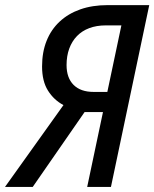

<svg xmlns="http://www.w3.org/2000/svg" viewBox="-69 -734 606 754"><path d="M-49.3 0 180.2 -321.3Q142.6 -341.3 119.4 -378.2Q96.2 -415 96.2 -473.1Q96.2 -529.3 114 -573.7Q131.8 -618.2 165.5 -649.4Q199.2 -680.7 246.6 -697.3Q293.9 -713.9 354 -713.9H517.1L366.7 0H273.4L335.4 -293.9H263.2L59.6 0ZM298.8 -373H352.5L407.7 -634.3H346.7Q310.1 -634.3 281.5 -623.5Q252.9 -612.8 233.2 -592.3Q213.4 -571.8 202.9 -543Q192.4 -514.2 192.4 -478.5Q192.4 -428.2 220 -400.6Q247.6 -373 298.8 -373Z"/></svg>

Font: Open Sans SemiCondensed Medium
Style: Italic
Weight: 500
Width: 4
Italic angle: -12°
Designer: Monotype Design Team
Foundry: Monotype Imaging Inc.
Version: Version 3.000